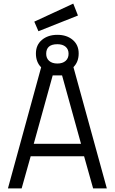

<svg xmlns="http://www.w3.org/2000/svg" viewBox="-20 -1044 636 1064"><path d="M387 -672 572 0H496L446 -178H150L100 0H24L208 -671Q179 -700 179 -747.5Q179 -795 212.5 -823Q246 -851 298 -851Q350 -851 383 -823Q416 -795 416 -748Q416 -701 387 -672ZM272 -626 167 -247H429L324 -626ZM170 -924 386 -1024 412 -958 193 -871ZM236 -746Q236 -721 252.5 -706.5Q269 -692 298 -692Q327 -692 343.5 -706.5Q360 -721 360 -746Q360 -771 343.5 -785Q327 -799 298 -799Q236 -799 236 -746Z"/></svg>

Font: TitilliumWeb-Regular
Style: Regular
Weight: 400
Version: Version 1.001;PS 57.000;hotconv 1.0.70;makeotf.lib2.5.55311